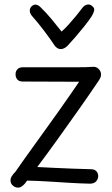

<svg xmlns="http://www.w3.org/2000/svg" viewBox="-20 -844 512 876"><path d="M84 -472Q67 -472 59 -481.5Q51 -491 51 -505Q51 -519 59.5 -528Q68 -537 83 -537Q172 -537 228.5 -537Q285 -537 318 -537Q351 -537 370.5 -537.5Q390 -538 402 -539Q418 -541 429.5 -530Q441 -519 441 -504Q441 -496 437.5 -488.5Q434 -481 429 -474Q388 -413 340 -345Q292 -277 243.5 -209.5Q195 -142 150 -82Q189 -80 230.5 -78Q272 -76 313.5 -74.5Q355 -73 395 -72Q411 -72 419.5 -63Q428 -54 428 -41Q428 -27 418.5 -16.5Q409 -6 390 -6Q344 -7 295.5 -10Q247 -13 199 -16Q151 -19 104 -20Q93 -4 82 4.5Q71 13 62 12Q50 12 39 3Q28 -6 28 -21Q28 -31 34 -40.5Q40 -50 50 -60Q66 -83 89 -115.5Q112 -148 139.5 -186Q167 -224 196 -264.5Q225 -305 252.5 -343.5Q280 -382 302.5 -415Q325 -448 341 -471ZM355 -807Q364 -820 377.5 -823Q391 -826 402 -815Q412 -807 409.5 -795.5Q407 -784 399 -771Q384 -748 363.5 -722.5Q343 -697 323 -674Q303 -651 288 -635Q281 -628 273 -624Q265 -620 257 -620Q249 -620 241.5 -624.5Q234 -629 228 -638Q209 -667 180.5 -704.5Q152 -742 127 -770Q117 -781 116 -793Q115 -805 123 -814Q134 -825 145.5 -822.5Q157 -820 167 -809Q190 -787 215 -757Q240 -727 261 -700Q276 -713 293.5 -732.5Q311 -752 327.5 -772Q344 -792 355 -807Z"/></svg>

Font: Playpen Sans Light
Style: Regular
Weight: 300
Designer: Laura Meseguer, Veronika Burian, José Scaglione
Foundry: TypeTogether
Version: Version 1.001